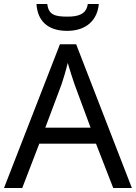

<svg xmlns="http://www.w3.org/2000/svg" viewBox="-20 -938 679 958"><path d="M473 -918H418C411 -866 369 -855 317 -855C256 -855 222 -863 216 -918H162C167 -836 216 -784 315 -784C411 -784 466 -838 473 -918ZM545 0H638L360 -717H279L0 0H91L176 -221H459ZM352 -517 432 -301H206L287 -517C295 -540 308 -583 318 -624C325 -599 346 -533 352 -517Z"/></svg>

Font: Noto Sans Sunuwar
Style: Regular
Weight: 400
Designer: Anshuman Pandey
Foundry: Jamra Patel LLC
Version: Version 1.000